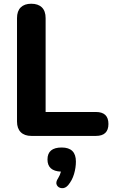

<svg xmlns="http://www.w3.org/2000/svg" viewBox="-20 -727 612 1027"><path d="M148 0Q111 0 91 -20Q71 -40 71 -77V-630Q71 -668 91 -687.5Q111 -707 147 -707Q184 -707 204 -687.5Q224 -668 224 -630V-128H493Q560 -128 560 -64Q560 0 493 0ZM344 264Q329 281 310.5 279.5Q292 278 284 263Q276 248 291 226Q301 210 306 191Q234 188 234 126Q234 62 310 62Q386 62 386 137Q386 170 376 204Q366 238 344 264Z"/></svg>

Font: Chiron GoRound TC
Style: Bold
Weight: 700
Designer: Ryoko NISHIZUKA 西塚涼子 (kana, bopomofo & ideographs); Paul D. Hunt (Latin, Greek & Cyrillic); Sandoll Communications 산돌커뮤니
Foundry: Adobe
Version: Version 1.000;hotconv 1.1.1;makeotfexe 2.6.0